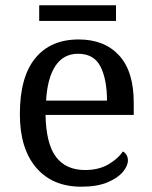

<svg xmlns="http://www.w3.org/2000/svg" viewBox="-20 -695 575 725"><path d="M287 10Q178 10 116.5 -62Q55 -134 55 -264Q55 -404 113 -475Q171 -546 277 -546Q374 -546 429.5 -486Q485 -426 485 -307V-261H152Q154 -152 191.5 -102.5Q229 -53 301 -53Q353 -53 389.5 -74.5Q426 -96 444 -123Q451 -120 457 -111Q463 -102 463 -89Q463 -69 444 -46Q425 -23 386 -6.5Q347 10 287 10ZM384 -315Q384 -395 359.5 -443.5Q335 -492 275 -492Q220 -492 189.5 -446.5Q159 -401 154 -315ZM128 -616V-675H418V-616Z"/></svg>

Font: Noto Serif Ahom
Style: Regular
Weight: 400
Designer: Monotype Design Team
Foundry: Monotype Imaging Inc.
Version: Version 2.007; ttfautohint (v1.8.4.7-5d5b)